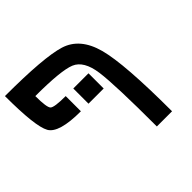

<svg xmlns="http://www.w3.org/2000/svg" viewBox="-184 -809 1117 1117"><g transform="rotate(-45 375.0 -250.0)"><path d="M437.5 -375V-250H312.5V-375ZM125 -500Q125 -406.2 140.6 -390.6Q156.2 -375 250 -375V-250Q70.3 -250 35.2 -312.5Q0 -375 0 -625Q320.3 -625 433.6 -589.8Q546.9 -554.7 585.9 -410.2Q625 -265.6 625 125H500Q500 -218.8 484.4 -332Q468.8 -445.3 402.3 -472.7Q335.9 -500 125 -500Z"/></g></svg>

Font: CraftyPE
Style: Regular
Weight: 400
Designer: Erek Butcher
Foundry: Haunted Coop
Version: Version 0.018;April 4, 2024;FontCreator 15.0.0.2962 64-bit